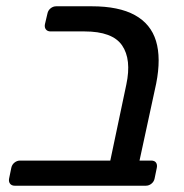

<svg xmlns="http://www.w3.org/2000/svg" viewBox="-20 -591 585 611"><path d="M27 0Q17 0 12 -6.5Q7 -13 9 -23L16 -57Q18 -67 26 -73.5Q34 -80 44 -80H331L382 -322Q399 -402 368.5 -446.5Q338 -491 249 -491H141Q131 -491 126 -497.5Q121 -504 123 -514L131 -548Q133 -558 141 -564.5Q149 -571 159 -571H272Q358 -571 409 -543Q460 -515 476.5 -460.5Q493 -406 477 -325L424 -80H461Q472 -80 476.5 -73.5Q481 -67 479 -57L472 -23Q470 -13 462 -6.5Q454 0 444 0Z"/></svg>

Font: Rubik
Style: Italic
Weight: 400
Italic angle: -12°
Designer: Hubert and Fischer
Foundry: Hubert and Fischer
Version: Version 2.300;gftools[0.9.30]